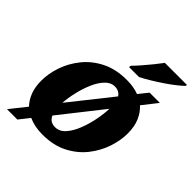

<svg xmlns="http://www.w3.org/2000/svg" viewBox="-223 -901 1085 1085"><g transform="rotate(45 319.5 -358.0)"><path d="M16 50 94 -48Q68 -75 53.5 -113Q39 -151 39 -201Q39 -258 59.5 -318Q80 -378 122 -430Q164 -482 228 -514Q292 -546 379 -546Q433 -546 475 -530L520 -586H602L532 -497Q561 -471 578.5 -431Q596 -391 596 -335Q596 -280 576 -220Q556 -160 515 -108Q474 -56 410.5 -23Q347 10 259 10Q196 10 148 -12L99 50ZM357 -472Q325 -472 299.5 -445.5Q274 -419 255.5 -376.5Q237 -334 226 -286.5Q215 -239 212 -197L409 -445Q392 -472 357 -472ZM280 -70Q315 -70 341.5 -100Q368 -130 386 -176.5Q404 -223 413.5 -272.5Q423 -322 424 -361L223 -106Q239 -70 280 -70ZM335 -606 338 -619Q357 -638 379.5 -664Q402 -690 424 -717Q446 -744 462 -766H639L636 -756Q624 -744 599 -724Q574 -704 541.5 -682Q509 -660 476 -640Q443 -620 415 -606Z"/></g></svg>

Font: Noto Serif ExtraBold
Style: Italic
Weight: 800
Italic angle: -12°
Designer: Monotype Design Team
Foundry: Monotype Imaging Inc.
Version: Version 2.013